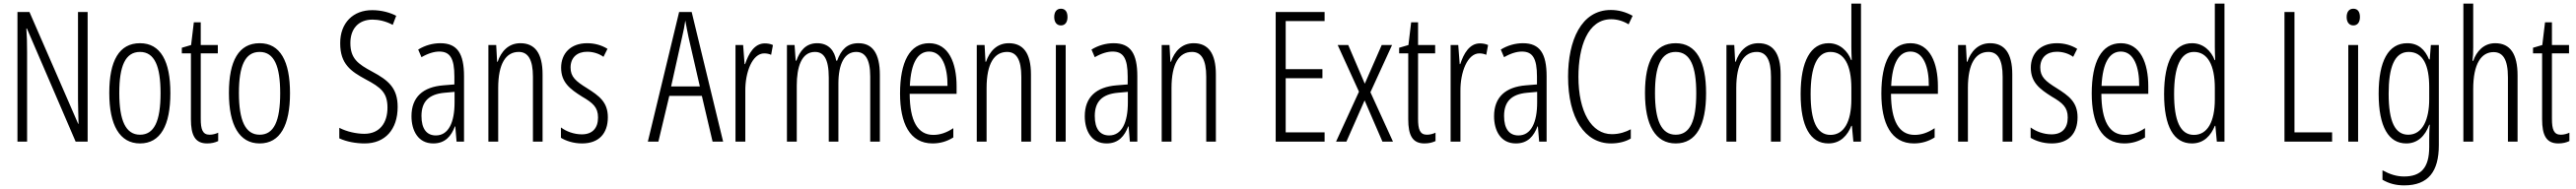

<svg xmlns="http://www.w3.org/2000/svg" viewBox="-20 -780 14166 1041"><path d="M462 0V-714H409V-234C409 -200 411 -150 412 -98H410L142 -714H76V0H129V-493C129 -542 128 -582 125 -623H128L396 0Z M917 -267C917 -443 863 -542 750 -542C635 -542 581 -445 581 -268C581 -91 638 10 750 10C863 10 917 -90 917 -267ZM636 -268C636 -416 669 -494 750 -494C831 -494 863 -413 863 -267C863 -112 828 -38 750 -38C671 -38 636 -117 636 -268Z M1133 -38C1094 -38 1084 -67 1084 -126V-486H1178V-532H1084V-657H1046L1031 -532L980 -517V-486H1030V-123C1030 -35 1053 10 1119 10C1144 10 1163 5 1180 -3V-49C1167 -43 1150 -38 1133 -38Z M1575 -267C1575 -443 1521 -542 1408 -542C1293 -542 1239 -445 1239 -268C1239 -91 1296 10 1408 10C1521 10 1575 -90 1575 -267ZM1294 -268C1294 -416 1327 -494 1408 -494C1489 -494 1521 -413 1521 -267C1521 -112 1486 -38 1408 -38C1329 -38 1294 -117 1294 -268Z M2167 -191C2167 -294 2118 -337 2026 -386C1950 -427 1907 -457 1907 -543C1907 -621 1951 -672 2029 -672C2061 -672 2101 -664 2140 -643L2159 -693C2127 -710 2079 -724 2028 -724C1924 -725 1850 -655 1851 -541C1851 -427 1910 -387 1991 -343C2076 -298 2111 -269 2111 -187C2111 -103 2068 -43 1984 -43C1940 -43 1886 -55 1846 -76V-18C1887 1 1938 10 1986 10C2098 10 2167 -67 2167 -191Z M2402 -542C2360 -542 2317 -530 2280 -507L2298 -465C2336 -487 2369 -496 2396 -496C2455 -496 2479 -459 2479 -358V-315L2418 -310C2306 -301 2243 -245 2243 -140C2243 -61 2279 10 2363 10C2429 10 2462 -31 2482 -84H2484L2491 0H2532V-360C2532 -485 2495 -542 2402 -542ZM2424 -269 2480 -274V-216C2480 -106 2447 -34 2377 -34C2327 -34 2298 -70 2298 -141C2298 -220 2338 -261 2424 -269Z M2842 -542C2776 -542 2736 -496 2717 -440H2714L2709 -532H2666V0H2720V-295C2720 -431 2763 -494 2833 -494C2884 -494 2911 -452 2911 -357V0H2964V-370C2964 -488 2921 -542 2842 -542Z M3323 -134C3323 -218 3275 -252 3209 -294C3146 -333 3118 -357 3118 -408C3118 -463 3154 -495 3209 -495C3242 -495 3274 -485 3299 -467L3321 -511C3289 -531 3251 -542 3209 -542C3118 -542 3066 -485 3066 -407C3066 -327 3114 -290 3181 -248C3241 -213 3269 -189 3269 -133C3269 -74 3238 -40 3180 -40C3137 -40 3094 -56 3065 -78V-21C3091 -5 3132 10 3181 10C3273 10 3323 -44 3323 -134Z M3899 0H3957L3784 -714H3715L3543 0H3601L3661 -252H3840ZM3767 -574 3829 -304H3671L3731 -574C3739 -609 3745 -637 3749 -667C3754 -637 3760 -609 3767 -574Z M4186 -541C4129 -541 4097 -485 4078 -427H4075L4067 -532H4025V0H4079V-279C4078 -383 4118 -486 4183 -486C4197 -486 4211 -483 4221 -478L4231 -532C4216 -539 4200 -541 4186 -541Z M4701 -542C4639 -542 4606 -506 4584 -446H4579C4570 -499 4539 -542 4474 -542C4410 -542 4378 -497 4360 -446H4356L4350 -532H4308V0H4362V-309C4362 -409 4387 -494 4462 -494C4508 -494 4538 -460 4538 -352V0H4591V-319C4591 -429 4625 -494 4689 -494C4736 -494 4766 -457 4766 -359V0H4819V-367C4819 -487 4778 -542 4701 -542Z M5090 -542C4983 -542 4930 -438 4930 -265C4930 -102 4983 10 5109 10C5152 10 5190 -2 5223 -23V-74C5186 -49 5150 -37 5113 -37C5026 -37 4984 -115 4983 -263H5241V-305C5241 -432 5198 -542 5090 -542ZM5090 -496C5162 -496 5192 -410 5191 -307H4984C4990 -435 5028 -496 5090 -496Z M5528 -542C5462 -542 5422 -496 5403 -440H5400L5395 -532H5352V0H5406V-295C5406 -431 5449 -494 5519 -494C5570 -494 5597 -452 5597 -357V0H5650V-370C5650 -488 5607 -542 5528 -542Z M5815 -732C5790 -732 5778 -713 5778 -686C5778 -659 5791 -640 5815 -640C5838 -640 5851 -658 5851 -686C5851 -713 5840 -732 5815 -732ZM5841 -532H5787V0H5841Z M6105 -542C6063 -542 6020 -530 5983 -507L6001 -465C6039 -487 6072 -496 6099 -496C6158 -496 6182 -459 6182 -358V-315L6121 -310C6009 -301 5946 -245 5946 -140C5946 -61 5982 10 6066 10C6132 10 6165 -31 6185 -84H6187L6194 0H6235V-360C6235 -485 6198 -542 6105 -542ZM6127 -269 6183 -274V-216C6183 -106 6150 -34 6080 -34C6030 -34 6001 -70 6001 -141C6001 -220 6041 -261 6127 -269Z M6545 -542C6479 -542 6439 -496 6420 -440H6417L6412 -532H6369V0H6423V-295C6423 -431 6466 -494 6536 -494C6587 -494 6614 -452 6614 -357V0H6667V-370C6667 -488 6624 -542 6545 -542Z M7265 0V-51H7051V-349H7253V-399H7051V-664H7265V-714H6996V0Z M7454 -275 7328 0H7385L7485 -227L7583 0H7641L7517 -272L7636 -532H7579L7486 -319L7395 -532H7337Z M7828 -38C7789 -38 7779 -67 7779 -126V-486H7873V-532H7779V-657H7741L7726 -532L7675 -517V-486H7725V-123C7725 -35 7748 10 7814 10C7839 10 7858 5 7875 -3V-49C7862 -43 7845 -38 7828 -38Z M8119 -541C8062 -541 8030 -485 8011 -427H8008L8000 -532H7958V0H8012V-279C8011 -383 8051 -486 8116 -486C8130 -486 8144 -483 8154 -478L8164 -532C8149 -539 8133 -541 8119 -541Z M8356 -542C8314 -542 8271 -530 8234 -507L8252 -465C8290 -487 8323 -496 8350 -496C8409 -496 8433 -459 8433 -358V-315L8372 -310C8260 -301 8197 -245 8197 -140C8197 -61 8233 10 8317 10C8383 10 8416 -31 8436 -84H8438L8445 0H8486V-360C8486 -485 8449 -542 8356 -542ZM8378 -269 8434 -274V-216C8434 -106 8401 -34 8331 -34C8281 -34 8252 -70 8252 -141C8252 -220 8292 -261 8378 -269Z M8841 -674C8873 -674 8906 -665 8937 -646L8959 -693C8921 -714 8882 -725 8839 -725C8675 -725 8604 -555 8604 -358C8604 -129 8696 10 8840 10C8882 10 8921 0 8949 -17V-68C8923 -54 8888 -41 8845 -41C8732 -41 8661 -165 8661 -357C8661 -521 8711 -674 8841 -674Z M9363 -267C9363 -443 9309 -542 9196 -542C9081 -542 9027 -445 9027 -268C9027 -91 9084 10 9196 10C9309 10 9363 -90 9363 -267ZM9082 -268C9082 -416 9115 -494 9196 -494C9277 -494 9309 -413 9309 -267C9309 -112 9274 -38 9196 -38C9117 -38 9082 -117 9082 -268Z M9651 -542C9585 -542 9545 -496 9526 -440H9523L9518 -532H9475V0H9529V-295C9529 -431 9572 -494 9642 -494C9693 -494 9720 -452 9720 -357V0H9773V-370C9773 -488 9730 -542 9651 -542Z M10036 10C10103 10 10141 -35 10162 -87H10165L10173 0H10215V-760H10162V-520C10162 -498 10163 -476 10164 -449H10161C10142 -499 10099 -542 10037 -542C9939 -542 9883 -444 9883 -262C9883 -85 9935 10 10036 10ZM10047 -37C9971 -37 9938 -117 9938 -262C9938 -413 9974 -494 10047 -494C10122 -494 10162 -422 10162 -295V-233C10162 -109 10121 -37 10047 -37Z M10487 -542C10380 -542 10327 -438 10327 -265C10327 -102 10380 10 10506 10C10549 10 10587 -2 10620 -23V-74C10583 -49 10547 -37 10510 -37C10423 -37 10381 -115 10380 -263H10638V-305C10638 -432 10595 -542 10487 -542ZM10487 -496C10559 -496 10589 -410 10588 -307H10381C10387 -435 10425 -496 10487 -496Z M10925 -542C10859 -542 10819 -496 10800 -440H10797L10792 -532H10749V0H10803V-295C10803 -431 10846 -494 10916 -494C10967 -494 10994 -452 10994 -357V0H11047V-370C11047 -488 11004 -542 10925 -542Z M11406 -134C11406 -218 11358 -252 11292 -294C11229 -333 11201 -357 11201 -408C11201 -463 11237 -495 11292 -495C11325 -495 11357 -485 11382 -467L11404 -511C11372 -531 11334 -542 11292 -542C11201 -542 11149 -485 11149 -407C11149 -327 11197 -290 11264 -248C11324 -213 11352 -189 11352 -133C11352 -74 11321 -40 11263 -40C11220 -40 11177 -56 11148 -78V-21C11174 -5 11215 10 11264 10C11356 10 11406 -44 11406 -134Z M11644 -542C11537 -542 11484 -438 11484 -265C11484 -102 11537 10 11663 10C11706 10 11744 -2 11777 -23V-74C11740 -49 11704 -37 11667 -37C11580 -37 11538 -115 11537 -263H11795V-305C11795 -432 11752 -542 11644 -542ZM11644 -496C11716 -496 11746 -410 11745 -307H11538C11544 -435 11582 -496 11644 -496Z M12035 10C12102 10 12140 -35 12161 -87H12164L12172 0H12214V-760H12161V-520C12161 -498 12162 -476 12163 -449H12160C12141 -499 12098 -542 12036 -542C11938 -542 11882 -444 11882 -262C11882 -85 11934 10 12035 10ZM12046 -37C11970 -37 11937 -117 11937 -262C11937 -413 11973 -494 12046 -494C12121 -494 12161 -422 12161 -295V-233C12161 -109 12120 -37 12046 -37Z M12544 0H12806V-51H12599V-714H12544Z M12923 -732C12898 -732 12886 -713 12886 -686C12886 -659 12899 -640 12923 -640C12946 -640 12959 -658 12959 -686C12959 -713 12948 -732 12923 -732ZM12949 -532H12895V0H12949Z M13219 -542C13115 -542 13062 -443 13062 -264C13062 -81 13117 10 13214 10C13276 10 13318 -31 13340 -93H13343C13340 -57 13340 -28 13340 -2V30C13340 146 13293 192 13202 192C13160 192 13124 180 13083 158V210C13119 231 13157 241 13203 241C13335 241 13393 164 13393 20V-532H13349L13343 -453H13339C13317 -506 13281 -542 13219 -542ZM13227 -494C13307 -494 13340 -419 13340 -300V-233C13340 -125 13305 -38 13225 -38C13153 -38 13117 -108 13117 -264C13117 -407 13148 -494 13227 -494Z M13582 -519V-760H13528V0H13582V-289C13582 -430 13627 -493 13694 -493C13744 -493 13773 -455 13773 -354V0H13826V-365C13826 -482 13786 -542 13703 -542C13639 -542 13600 -496 13582 -445H13578C13581 -468 13582 -489 13582 -519Z M14064 -38C14025 -38 14015 -67 14015 -126V-486H14109V-532H14015V-657H13977L13962 -532L13911 -517V-486H13961V-123C13961 -35 13984 10 14050 10C14075 10 14094 5 14111 -3V-49C14098 -43 14081 -38 14064 -38Z"/></svg>

Font: Noto Sans Armenian ExtraCondensed Light
Style: Regular
Weight: 300
Width: 2
Designer: Monotype Design Team
Foundry: Monotype Imaging Inc.
Version: Version 2.008